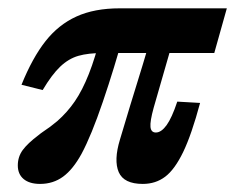

<svg xmlns="http://www.w3.org/2000/svg" viewBox="-20 -437 595 468"><path d="M271.7 -416.7H532.9L502.3 -307.8H232.2Q195.1 -307.8 171.1 -300.9Q147.2 -294 126.8 -274.6Q106.5 -255.3 84 -217.5L32.4 -230.4Q59.1 -296.3 90.9 -336.6Q122.6 -376.9 166.4 -396.8Q210.1 -416.7 271.7 -416.7ZM23.4 -33.8Q23.4 -54.9 35.4 -71.3Q47.5 -87.7 73.4 -107.2Q75.9 -109.5 78.1 -111Q80.4 -112.4 83.2 -114.7Q93.2 -121.3 102.1 -127.9Q111 -134.6 119.6 -141.8Q144.2 -163.4 162.5 -190.2Q180.9 -217.1 196.5 -256.6Q212.2 -296.1 226.8 -354.8H281.6Q258.9 -271.8 230.8 -189.2Q202.7 -106.6 178.7 -62Q158.1 -24.3 133.9 -6.5Q109.7 11.3 77.6 11.3Q51.9 11.3 37.6 -0.6Q23.4 -12.5 23.4 -33.8ZM272.4 -96.8Q301 -192.6 314.3 -234.9Q327.5 -277.2 341.5 -324.7Q347.4 -342.4 350.6 -354H406.3L354.6 -174.5Q345.4 -141.1 346.8 -127.5Q348.2 -114 359.9 -114Q373 -114 386 -131.8Q398.9 -149.6 412.1 -189.3L467.7 -186.1Q447.1 -109.3 426.6 -66.7Q406 -24 382.8 -6.4Q359.5 11.3 328 11.3Q281.9 11.3 269.4 -17.4Q257 -46.2 272.4 -96.8Z"/></svg>

Font: Playfair Micro SmCond SmLight
Style: Italic
Weight: 360
Width: 4
Italic angle: -15.6°
Designer: Claus Eggers Sørensen
Foundry: Claus Eggers Sørensen
Version: Version 2.203;Glyphs 3.3 (3326)